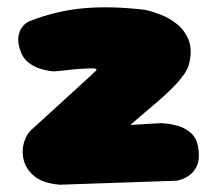

<svg xmlns="http://www.w3.org/2000/svg" viewBox="-20 -506 596 527"><path d="M144 1Q97 -3 73.5 -23Q50 -43 44.5 -69Q39 -95 47 -118.5Q55 -142 70 -153L233 -302Q235 -305 239 -308Q243 -311 244.5 -313.5Q246 -316 241 -317.5Q236 -319 219 -318Q197 -317 182 -315.5Q167 -314 154.5 -312.5Q142 -311 126 -310Q126 -310 115 -311.5Q104 -313 88.5 -318Q73 -323 58.5 -334Q44 -345 37 -364Q28 -388 30.5 -404.5Q33 -421 40 -430.5Q47 -440 54 -444Q61 -448 61 -448Q136 -477 211 -483.5Q286 -490 378 -479Q397 -475 420.5 -466Q444 -457 465 -440.5Q486 -424 497 -398Q508 -372 500 -335Q497 -319 485.5 -302.5Q474 -286 457 -268.5Q440 -251 420 -233.5Q400 -216 379 -198.5Q358 -181 338 -163L421 -168Q421 -168 435 -167Q449 -166 468.5 -160.5Q488 -155 504 -141Q520 -127 524 -101Q529 -70 521 -52Q513 -34 500 -25Q487 -16 476.5 -13Q466 -10 466 -10Z"/></svg>

Font: Sour Gummy Black
Style: Regular
Weight: 900
Version: Version 1.000